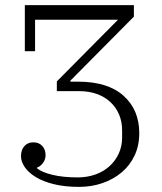

<svg xmlns="http://www.w3.org/2000/svg" viewBox="-20 -718 633 750"><path d="M289 12Q233 12 190.5 1.5Q148 -9 119.5 -26.5Q91 -44 76.5 -65.5Q62 -87 62 -108Q62 -132 75 -147Q88 -162 110 -162Q132 -162 145 -148Q158 -134 158 -112Q158 -95 148 -81.5Q138 -68 124 -63V-61Q143 -45 185 -35Q227 -25 283 -25Q321 -25 353 -36.5Q385 -48 408 -69Q431 -90 444 -118.5Q457 -147 457 -181V-209Q457 -243 445 -271Q433 -299 411 -319.5Q389 -340 358 -351Q327 -362 290 -362H202V-400L441 -641H117V-518H77V-698H503V-653L255 -403V-399H285Q401 -399 462.5 -344Q524 -289 524 -198Q524 -149 505.5 -110Q487 -71 454.5 -44Q422 -17 379.5 -2.5Q337 12 289 12Z"/></svg>

Font: IBM Plex Serif Light
Style: Regular
Weight: 300
Designer: Mike Abbink, Paul van der Laan, Pieter van Rosmalen
Foundry: Bold Monday
Version: Version 3.001